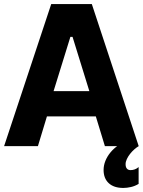

<svg xmlns="http://www.w3.org/2000/svg" viewBox="-27 -720 703 946"><path d="M-6.8 0H159.8L204.2 -146.4H445.2L489.8 0H656.4L425.4 -700H225.4ZM237 -271 319.8 -538.4H330.4L413.2 -271ZM580.6 206Q598.2 206 618 201.5Q637.8 197 656 186V103Q647.8 110.6 637.4 114.4Q627 118.2 616.4 118.2Q604.6 118.2 598.2 110.8Q591.8 103.4 591.8 88.6Q591.8 76.8 598.1 63.5Q604.4 50.2 614 38Q623.6 25.8 635 15.8Q646.4 5.8 656.4 0L605.2 -29.4Q578.2 -19.6 555.7 -4Q533.2 11.6 517.1 31.2Q501 50.8 492.2 72.9Q483.4 95 483.4 117.4Q483.4 159 508.8 182.5Q534.2 206 580.6 206Z"/></svg>

Font: Fixel Variable
Style: Regular
Weight: 100
Width: 3
Designer: AlfaBravo + MacPaw
Foundry: Kyrylo Tkachov, Marchela Mozhyna, Serhii Makarenko, Maria Weinstein, Zakhar Kryvoshyya
Version: Version 1.211